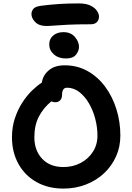

<svg xmlns="http://www.w3.org/2000/svg" viewBox="-20 -1093 773 1123"><path d="M351 10Q261 10 193 -28.5Q125 -67 87.5 -135Q50 -203 50 -290Q50 -350 67 -401Q84 -452 110.5 -493Q137 -534 167.5 -563.5Q198 -593 225 -610Q230 -651 264.5 -681Q299 -711 358 -711Q432 -711 492 -677.5Q552 -644 595 -586Q638 -528 661 -454Q684 -380 684 -300Q684 -234 658.5 -177.5Q633 -121 588 -79Q543 -37 482 -13.5Q421 10 351 10ZM181 -290Q181 -213 226.5 -164.5Q272 -116 351 -116Q406 -116 451 -139.5Q496 -163 523 -204.5Q550 -246 550 -300Q550 -349 537 -398.5Q524 -448 500 -489Q476 -530 443.5 -555Q411 -580 372 -580Q357 -580 350 -569Q343 -558 343 -539Q343 -518 332 -506.5Q321 -495 304 -495Q292 -495 280 -500Q234 -462 207.5 -411.5Q181 -361 181 -290ZM251 -941Q209 -941 186.5 -963.5Q164 -986 164 -1011Q164 -1026 174 -1040Q184 -1054 218 -1059Q280 -1067 330.5 -1070Q381 -1073 441 -1073Q484 -1073 510 -1060Q536 -1047 547.5 -1029Q559 -1011 559 -997Q559 -976 546.5 -963.5Q534 -951 511 -951Q429 -951 378.5 -948.5Q328 -946 298.5 -943.5Q269 -941 251 -941ZM366 -751Q322 -751 295 -775Q268 -799 268 -833Q268 -866 291.5 -885.5Q315 -905 351 -905Q394 -905 418 -877Q442 -849 442 -819Q442 -795 424.5 -773Q407 -751 366 -751Z"/></svg>

Font: Shantell Sans Normal
Style: Regular
Weight: 600
Designer: Stephen Nixon, Anya Danilova, Shantell Martin
Foundry: Arrow Type
Version: Version 1.009;[a7da0bfa3]